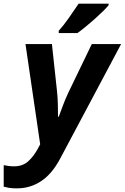

<svg xmlns="http://www.w3.org/2000/svg" viewBox="-89 -786 680 1046"><path d="M2.9 240.2Q-23.4 240.2 -40.3 237.3Q-57.1 234.4 -68.8 231V113.8Q-56.2 116.2 -42.7 118.2Q-29.3 120.1 -12.2 120.1Q34.2 120.1 64.5 93Q94.7 65.9 117.2 23.9L129.9 0L49.8 -545.9H193.8L221.2 -293Q225.1 -259.3 226.1 -219.2Q227.1 -179.2 227.1 -149.9H231Q240.7 -174.8 252.7 -208.3Q264.6 -241.7 284.2 -283.2L411.1 -545.9H570.8L238.8 78.1Q194.8 161.1 135.3 200.7Q75.7 240.2 2.9 240.2ZM231 -606V-618.2Q255.9 -645.5 285.9 -688.2Q315.9 -731 339.4 -766.1H502.9V-757.8Q492.2 -744.6 471.7 -724.4Q451.2 -704.1 426.3 -681.9Q401.4 -659.7 376.7 -639.6Q352.1 -619.6 333 -606Z"/></svg>

Font: Open Sans
Style: Bold Italic
Weight: 700
Italic angle: -12°
Designer: Monotype Design Team
Foundry: Monotype Imaging Inc.
Version: Version 3.003; ttfautohint (v1.8.4)